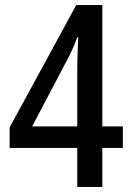

<svg xmlns="http://www.w3.org/2000/svg" viewBox="-20 -738 520 758"><path d="M465 -154H384V0H285V-154H18V-235L281 -718H384V-239H465ZM285 -239V-465Q285 -494 286.5 -532Q288 -570 289 -591H285Q269 -547 249 -509L107 -239Z"/></svg>

Font: Noto Sans Arabic UI Cn Md
Style: Regular
Weight: 500
Width: 3
Designer: Monotype Design Team, Nadine Chahine and Nizar Qandah
Foundry: Monotype Imaging Inc.
Version: Version 2.010; ttfautohint (v1.8.4.7-5d5b)